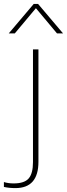

<svg xmlns="http://www.w3.org/2000/svg" viewBox="-80 -733 343 984"><path d="M243 -562H212L104 -691L-4 -562H-35L93 -713H115ZM117 -480V96Q117 231 -1 231Q-33 231 -60 225V200Q-38 207 -10 207Q45 207 67 181.5Q89 156 89 98V-480Z"/></svg>

Font: Prompt Thin
Style: Regular
Weight: 100
Designer: Katatrad Team
Foundry: CadsonDemak
Version: Version 1.030